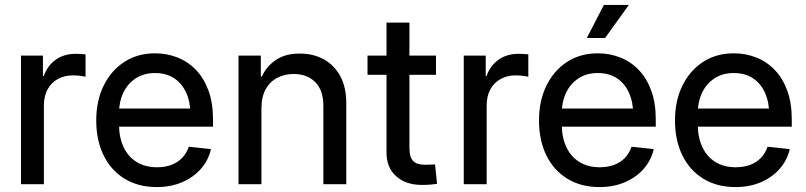

<svg xmlns="http://www.w3.org/2000/svg" viewBox="-20 -758 3316 790"><path d="M66.4 0V-529.3H156.7V-445.3H160.2Q174.8 -487.3 209 -512Q243.2 -536.6 292 -536.6Q302.7 -536.6 314.2 -535.9Q325.7 -535.2 332 -534.2V-442.4Q326.7 -443.8 311.5 -445.8Q296.4 -447.8 278.8 -447.8Q245.6 -447.8 218.8 -433.3Q191.9 -418.9 176.3 -391.1Q160.6 -363.3 160.6 -322.8V0Z M625 11.7Q547.9 11.7 491.7 -23.2Q435.5 -58.1 405.8 -119.9Q376 -181.6 376 -262.2Q376 -343.3 406.5 -405.5Q437 -467.8 491.5 -503.2Q545.9 -538.6 617.7 -538.6Q667.5 -538.6 710.9 -521.2Q754.4 -503.9 787.1 -469.5Q819.8 -435.1 838.1 -384.5Q856.4 -334 856.4 -267.1V-236.8H427.7V-311.5H806.2L763.7 -286.6Q763.7 -337.4 746.3 -376Q729 -414.6 696.5 -436Q664.1 -457.5 618.2 -457.5Q572.3 -457.5 539.1 -436Q505.9 -414.6 487.8 -377.2Q469.7 -339.8 469.7 -292.5V-247.1Q469.7 -192.9 488.5 -152.8Q507.3 -112.8 542.5 -91.3Q577.6 -69.8 626 -69.8Q659.2 -69.8 685.5 -79.8Q711.9 -89.8 730 -108.9Q748 -127.9 756.8 -154.3L848.1 -144.5Q837.4 -98.1 806.4 -63Q775.4 -27.8 729 -8.1Q682.6 11.7 625 11.7Z M1055.7 -311.5V0H961.4V-529.3H1053.2V-442.9L1057.6 -443.4Q1075.7 -483.9 1114.3 -510.7Q1152.8 -537.6 1213.9 -537.6Q1268.1 -537.6 1311 -514.6Q1354 -491.7 1379.4 -446Q1404.8 -400.4 1404.8 -332.5V0H1310.5V-323.2Q1310.5 -386.2 1277.3 -419.9Q1244.1 -453.6 1188.5 -453.6Q1151.4 -453.6 1121.1 -438Q1090.8 -422.4 1073.2 -390.9Q1055.7 -359.4 1055.7 -311.5Z M1773.9 -529.3V-450.2H1492.2V-529.3ZM1570.3 -665H1664.6V-147.9Q1664.6 -111.8 1679.7 -95.9Q1694.8 -80.1 1728.5 -80.1Q1738.8 -80.1 1749.3 -80.6Q1759.8 -81.1 1770 -81.5L1778.3 -1.5Q1765.1 0.5 1749 1.7Q1732.9 2.9 1716.3 2.9Q1649.4 2.9 1609.9 -33Q1570.3 -68.8 1570.3 -129.9Z M1888.2 0V-529.3H1978.5V-445.3H1981.9Q1996.6 -487.3 2030.8 -512Q2064.9 -536.6 2113.8 -536.6Q2124.5 -536.6 2136 -535.9Q2147.5 -535.2 2153.8 -534.2V-442.4Q2148.4 -443.8 2133.3 -445.8Q2118.2 -447.8 2100.6 -447.8Q2067.4 -447.8 2040.5 -433.3Q2013.7 -418.9 1998 -391.1Q1982.4 -363.3 1982.4 -322.8V0Z M2446.8 11.7Q2369.6 11.7 2313.5 -23.2Q2257.3 -58.1 2227.5 -119.9Q2197.8 -181.6 2197.8 -262.2Q2197.8 -343.3 2228.3 -405.5Q2258.8 -467.8 2313.2 -503.2Q2367.7 -538.6 2439.5 -538.6Q2489.3 -538.6 2532.7 -521.2Q2576.2 -503.9 2608.9 -469.5Q2641.6 -435.1 2659.9 -384.5Q2678.2 -334 2678.2 -267.1V-236.8H2249.5V-311.5H2627.9L2585.4 -286.6Q2585.4 -337.4 2568.1 -376Q2550.8 -414.6 2518.3 -436Q2485.8 -457.5 2439.9 -457.5Q2394 -457.5 2360.8 -436Q2327.6 -414.6 2309.6 -377.2Q2291.5 -339.8 2291.5 -292.5V-247.1Q2291.5 -192.9 2310.3 -152.8Q2329.1 -112.8 2364.3 -91.3Q2399.4 -69.8 2447.8 -69.8Q2481 -69.8 2507.3 -79.8Q2533.7 -89.8 2551.8 -108.9Q2569.8 -127.9 2578.6 -154.3L2669.9 -144.5Q2659.2 -98.1 2628.2 -63Q2597.2 -27.8 2550.8 -8.1Q2504.4 11.7 2446.8 11.7ZM2394.5 -601.6 2464.8 -737.8H2567.4L2469.7 -601.6Z M3006.3 11.7Q2929.2 11.7 2873 -23.2Q2816.9 -58.1 2787.1 -119.9Q2757.3 -181.6 2757.3 -262.2Q2757.3 -343.3 2787.8 -405.5Q2818.4 -467.8 2872.8 -503.2Q2927.2 -538.6 2999 -538.6Q3048.8 -538.6 3092.3 -521.2Q3135.7 -503.9 3168.5 -469.5Q3201.2 -435.1 3219.5 -384.5Q3237.8 -334 3237.8 -267.1V-236.8H2809.1V-311.5H3187.5L3145 -286.6Q3145 -337.4 3127.7 -376Q3110.4 -414.6 3077.9 -436Q3045.4 -457.5 2999.5 -457.5Q2953.6 -457.5 2920.4 -436Q2887.2 -414.6 2869.1 -377.2Q2851.1 -339.8 2851.1 -292.5V-247.1Q2851.1 -192.9 2869.9 -152.8Q2888.7 -112.8 2923.8 -91.3Q2959 -69.8 3007.3 -69.8Q3040.5 -69.8 3066.9 -79.8Q3093.3 -89.8 3111.3 -108.9Q3129.4 -127.9 3138.2 -154.3L3229.5 -144.5Q3218.8 -98.1 3187.7 -63Q3156.7 -27.8 3110.4 -8.1Q3064 11.7 3006.3 11.7Z"/></svg>

Font: Inter Cardless Tabular
Style: Regular
Weight: 400
Designer: Rasmus Andersson
Foundry: rsms
Version: Version 4.000;git-4fc901f